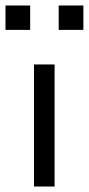

<svg xmlns="http://www.w3.org/2000/svg" viewBox="-42 -680 324 700"><path d="M82 0V-445H157V0ZM172 -571V-660H262V-571ZM-22 -571V-660H68V-571Z"/></svg>

Font: CMU Sans Serif
Style: Medium
Weight: 500
Version: Version 0.7.0